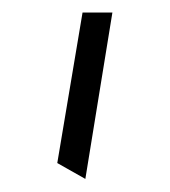

<svg xmlns="http://www.w3.org/2000/svg" viewBox="-20 -779 266 301"><path d="M113.8 -498.5 69.8 -523.4 109.4 -759.3H156.2Z"/></svg>

Font: Pinar DS4-Regular
Style: Regular
Weight: 400
Designer: Amin Abedi
Version: Version 2.000